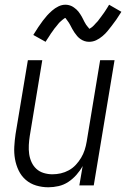

<svg xmlns="http://www.w3.org/2000/svg" viewBox="-20 -785 540 813"><path d="M185 8Q158 8 133 0.5Q108 -7 89 -23.5Q70 -40 59 -63Q48 -86 43.5 -111.5Q39 -137 40.5 -164Q42 -191 46 -218L98 -530H159L106 -209Q103 -190 102 -170.5Q101 -151 103.5 -133Q106 -115 113.5 -98.5Q121 -82 134 -70Q147 -58 165 -52.5Q183 -47 202 -47Q220 -47 237.5 -51Q255 -55 271.5 -64Q288 -73 301 -87Q314 -101 323.5 -117Q333 -133 338.5 -150Q344 -167 347 -185L404 -530H465L377 0H316L330 -82Q319 -62 303.5 -44.5Q288 -27 269 -14.5Q250 -2 228 3Q206 8 185 8ZM357 -608Q347 -608 338 -611Q329 -614 321 -619.5Q313 -625 307 -632Q301 -639 295.5 -647Q290 -655 286 -662.5Q282 -670 277 -679.5Q272 -689 266.5 -696Q261 -703 257 -709Q255 -709 251.5 -706.5Q248 -704 245 -701.5Q242 -699 238 -695.5Q234 -692 232 -690Q230 -688 228 -685.5Q226 -683 224 -680.5Q222 -678 220 -675.5Q218 -673 215.5 -670Q213 -667 210.5 -664Q208 -661 206 -657.5Q204 -654 201 -650.5Q198 -647 195.5 -643Q193 -639 190.5 -635Q188 -631 185 -626.5Q182 -622 179 -617.5Q176 -613 173 -608L121 -637Q132 -655 142 -670Q152 -685 161.5 -697.5Q171 -710 179.5 -719.5Q188 -729 200.5 -740Q213 -751 227.5 -758Q242 -765 257 -765Q264 -765 270.5 -763.5Q277 -762 282.5 -759.5Q288 -757 293.5 -753Q299 -749 303.5 -745Q308 -741 312 -736Q316 -731 319.5 -725.5Q323 -720 326 -715Q329 -710 331.5 -704.5Q334 -699 337.5 -692.5Q341 -686 344.5 -680.5Q348 -675 351.5 -671.5Q355 -668 358 -663Q360 -664 363.5 -666Q367 -668 370 -670.5Q373 -673 377 -677Q381 -681 382.5 -683Q384 -685 386 -687Q388 -689 390.5 -691.5Q393 -694 395 -696.5Q397 -699 399 -702Q401 -705 403.5 -708Q406 -711 408.5 -714.5Q411 -718 413.5 -721.5Q416 -725 419 -729Q422 -733 424.5 -737Q427 -741 430 -745.5Q433 -750 436 -755Q439 -760 442 -765L494 -735Q483 -717 472.5 -702Q462 -687 452.5 -675Q443 -663 435 -653Q427 -643 414 -632Q401 -621 387 -614.5Q373 -608 357 -608Z"/></svg>

Font: Iosevka Curly Light Oblique
Style: Regular
Weight: 300
Italic angle: -9°
Monospace: yes
Designer: Belleve Invis
Foundry: Belleve Invis
Version: Version 11.1.0; ttfautohint (v1.8.3)